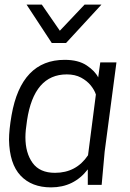

<svg xmlns="http://www.w3.org/2000/svg" viewBox="-20 -800 564 831"><path d="M18 0ZM484 -530H414ZM201 11Q117 11 69 -40Q21 -91 19 -195Q19 -237 30 -301Q72 -541 260 -541Q319 -541 355 -517Q391 -493 405 -465L414 -530H484L433 -144L420 0H360V-67Q300 11 201 11ZM218 -52Q310 -52 361 -128L395 -391Q389 -410 373 -430Q357 -450 331 -464Q305 -478 269 -478Q127 -478 97 -279Q90 -234 90 -206Q90 -138 121 -95Q152 -52 218 -52ZM419 -614ZM266 -614H204L95 -780H161L239 -667L346 -780H419Z"/></svg>

Font: Tanohe Sans
Style: Italic
Weight: 400
Designer: Village Type and Design LLC & Cristiano Sobral
Foundry: Cooper Hewitt Smithsonian Design Museum
Version: Version 1.00;September 29, 2021;FontCreator 13.0.0.2655 64-b